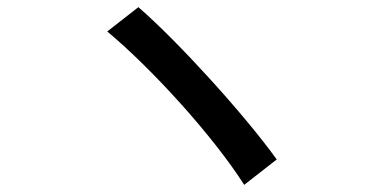

<svg xmlns="http://www.w3.org/2000/svg" viewBox="-20 -611 1040 537"><path d="M367 -591 280 -523C408 -416 577 -229 663 -94L754 -165C665 -289 478 -495 367 -591Z"/></svg>

Font: Noto Sans T Chinese Medium
Style: Regular
Weight: 500
Designer: Ryoko NISHIZUKA (kana & ideographs); Paul D. Hunt (Latin, Greek & Cyrillic); Wenlong ZHANG (bopomofo); Sandoll Communica
Foundry: Adobe Systems Incorporated
Version: Version 1.000;PS 1;hotconv 1.0.78;makeotf.lib2.5.61930